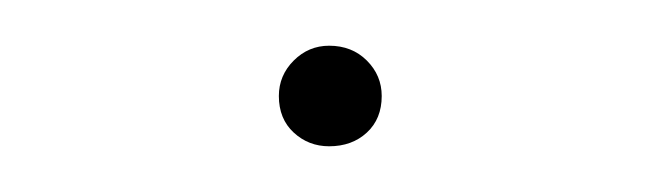

<svg xmlns="http://www.w3.org/2000/svg" viewBox="-20 -427 289 84"><path d="M102 -385Q102 -394 108.5 -400.5Q115 -407 124 -407Q134 -407 140.5 -400.5Q147 -394 147 -385Q147 -375 140.5 -369Q134 -363 124 -363Q115 -363 108.5 -369Q102 -375 102 -385Z"/></svg>

Font: Ysabeau Infant Thin
Style: Regular
Weight: 200
Designer: Christian Thalmann (Catharsis Fonts)
Version: Version 0.003